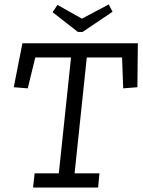

<svg xmlns="http://www.w3.org/2000/svg" viewBox="-20 -845 646 865"><path d="M331 -701 217 -790 239 -823 349 -761 470 -825 487 -792 352 -701ZM599 -452 535 -447 530 -586H371L316 -64H428L422 0H129L136 -64H245L300 -586H139L105 -447L42 -452L81 -650H601Z"/></svg>

Font: Zilla Slab Regular
Style: Italic
Weight: 400
Italic angle: -6°
Designer: Typotheque.com
Foundry: Typotheque type foundry
Version: Version 1.1; 2017; ttfautohint (v1.6)